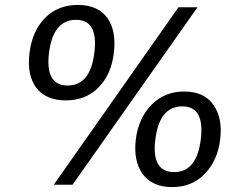

<svg xmlns="http://www.w3.org/2000/svg" viewBox="-20 -740 953 769"><path d="M669.4 9.3Q590.3 9.3 551.3 -43Q513.7 -95.2 523.9 -181.2Q534.2 -266.1 586.4 -319.8Q638.7 -373.5 717.8 -373.5Q797.4 -373.5 834.5 -320.3Q872.6 -267.1 861.8 -181.6Q851.6 -96.7 799.8 -43.5Q749 9.3 669.4 9.3ZM677.7 -50.8Q768.1 -50.8 784.2 -181.6Q800.3 -314 710.4 -314Q618.2 -314 602.1 -181.2Q585.9 -50.8 677.7 -50.8ZM195.3 0 694.8 -710.9H771L270.5 0ZM243.7 -337.9Q164.1 -337.9 125 -388.7Q87.4 -439.9 98.1 -527.8Q108.9 -615.2 160.2 -668Q211.4 -720.2 292 -720.2Q371.6 -720.2 409.7 -668.5Q446.8 -616.7 436 -528.3Q425.8 -440.9 374 -389.2Q323.2 -337.9 243.7 -337.9ZM251.5 -397.5Q341.8 -397.5 357.9 -528.8Q374.5 -660.6 284.7 -660.6Q192.9 -660.6 176.3 -528.3Q160.2 -397.5 251.5 -397.5Z"/></svg>

Font: Ride
Style: Italic
Weight: 400
Version: Version 3.000